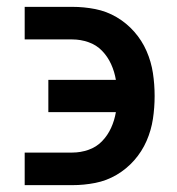

<svg xmlns="http://www.w3.org/2000/svg" viewBox="-20 -540 515 560"><path d="M52 0V-95H191Q215 -95 238 -103Q261 -111 277.5 -128Q294 -145 304 -167Q314 -189 318 -213H121V-307H318Q314 -331 304 -353Q294 -375 277.5 -392Q261 -409 238 -417Q215 -425 191 -425H52V-520H191Q225 -520 258 -513.5Q291 -507 320 -490Q349 -473 371.5 -447.5Q394 -422 407.5 -391Q421 -360 426 -327Q431 -294 431 -260Q431 -226 426 -193Q421 -160 407.5 -129Q394 -98 371.5 -72.5Q349 -47 320 -30Q291 -13 258 -6.5Q225 0 191 0Z"/></svg>

Font: Iosevka QP
Style: Bold
Weight: 700
Designer: Belleve Invis
Foundry: Belleve Invis
Version: Version 20.0.0; ttfautohint (v1.8.4)